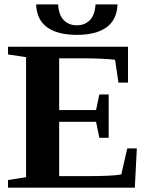

<svg xmlns="http://www.w3.org/2000/svg" viewBox="-20 -872 707 892"><path d="M17.1 -35.6 101.1 -48.8V-606.4L17.1 -619.1V-654.8H574.7V-488.3H530.3L514.6 -594.2Q460 -601.1 356.4 -601.1H254.9V-360.8H426.3L441.4 -433.1H484.9V-231.9H441.4L426.3 -306.2H254.9V-53.7H378.4Q504.4 -53.7 543.5 -61.5L571.3 -182.6H615.7L606.4 0H17.1ZM336.9 -710Q247.6 -710 199 -745.1Q150.4 -780.3 147.9 -851.6H250Q252.9 -801.8 276.6 -778.1Q300.3 -754.4 336.9 -754.4Q373.5 -754.4 397.2 -778.1Q420.9 -801.8 423.8 -851.6H525.9Q523.4 -780.3 474.9 -745.1Q426.3 -710 336.9 -710Z"/></svg>

Font: Liberation Serif
Style: Bold
Weight: 700
Designer: Steve Matteson
Foundry: Ascender Corporation
Version: Version 2.1.5